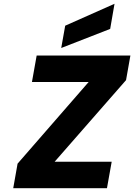

<svg xmlns="http://www.w3.org/2000/svg" viewBox="-20 -996 710 1016"><path d="M563 -843 304 -742 325 -860 586 -976ZM269 -140H571L546 0H50L73 -130L449 -562H149L174 -702H670L647 -572Z"/></svg>

Font: Fz Poppins
Style: Bold Italic
Weight: 700
Italic angle: -10°
Designer: Ninad Kale (Devanagari), Jonny Pinhorn (Latin)
Foundry: Indian Type Foundry
Version: Vit hóa bi Vntype.Com & FontZin.Com